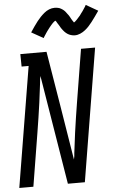

<svg xmlns="http://www.w3.org/2000/svg" viewBox="-63 -1016 645 1059"><g transform="rotate(-5 259.5 -487.0)"><path d="M0 0 110 -666H71L70 -735H215L265 -432L314 -130Q316 -139 317.5 -148Q319 -157 319 -165L333 -276Q339 -317 345 -358.5Q351 -400 358 -441L406 -735H484L363 0H269L170 -605Q168 -596 166.5 -587Q165 -578 165 -570L151 -459Q145 -418 139 -376.5Q133 -335 126 -294L78 0ZM206 -812 140 -849Q152 -867 162 -881.5Q172 -896 181.5 -908Q191 -920 200.5 -930Q210 -940 222.5 -950.5Q235 -961 250 -967Q265 -973 280 -973Q285 -973 289.5 -972.5Q294 -972 299 -971Q304 -970 308 -968.5Q312 -967 316 -964.5Q320 -962 324 -959.5Q328 -957 331 -954Q334 -951 337 -948Q340 -945 342.5 -941Q345 -937 348 -933.5Q351 -930 353.5 -926.5Q356 -923 358 -919.5Q360 -916 362 -912.5Q364 -909 366.5 -904Q369 -899 372 -895Q375 -891 376.5 -888.5Q378 -886 380 -883Q384 -885 386 -887Q388 -889 392.5 -893Q397 -897 398.5 -899Q400 -901 402 -903Q404 -905 406 -907.5Q408 -910 410.5 -912.5Q413 -915 415.5 -918Q418 -921 420 -924.5Q422 -928 425 -931.5Q428 -935 430.5 -938.5Q433 -942 436 -946.5Q439 -951 441.5 -955Q444 -959 447.5 -964Q451 -969 453 -974L519 -936Q507 -919 496.5 -904Q486 -889 476.5 -877Q467 -865 458 -855Q449 -845 436.5 -835Q424 -825 409 -818.5Q394 -812 379 -812Q373 -812 367.5 -813Q362 -814 357 -815.5Q352 -817 347.5 -819Q343 -821 338.5 -824Q334 -827 330.5 -830Q327 -833 323.5 -836.5Q320 -840 316.5 -844.5Q313 -849 310 -853Q307 -857 304.5 -861Q302 -865 300 -869Q298 -873 294.5 -878Q291 -883 288 -888Q285 -893 283.5 -896Q282 -899 278 -902Q275 -900 272.5 -898Q270 -896 266 -892.5Q262 -889 260.5 -887Q259 -885 257 -883Q255 -881 253 -878.5Q251 -876 248.5 -873Q246 -870 243.5 -867Q241 -864 239 -861Q237 -858 234 -854.5Q231 -851 228.5 -847Q226 -843 223 -839Q220 -835 217.5 -830.5Q215 -826 211.5 -821.5Q208 -817 206 -812Z"/></g></svg>

Font: Iosevka QP
Style: Italic
Weight: 400
Italic angle: -9°
Designer: Belleve Invis
Foundry: Belleve Invis
Version: Version 20.0.0; ttfautohint (v1.8.4)